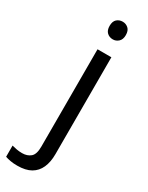

<svg xmlns="http://www.w3.org/2000/svg" viewBox="-306 -777 814 1057"><g transform="rotate(30 101.5 -248.5)"><path d="M22 240Q-3 240 -22 236.5Q-41 233 -55 228V157Q-40 161 -24 164Q-8 167 11 167Q43 167 64 149.5Q85 132 85 83V-536H173V80Q173 130 157 166Q141 202 108 221Q75 240 22 240ZM78 -681Q78 -710 93 -723.5Q108 -737 130 -737Q150 -737 165.5 -723.5Q181 -710 181 -681Q181 -653 165.5 -639Q150 -625 130 -625Q108 -625 93 -639Q78 -653 78 -681Z"/></g></svg>

Font: Noto Sans Ambassadori
Style: Regular
Weight: 400
Designer: Monotype Design Team
Foundry: Monotype Imaging Inc.
Version: Version 2.013